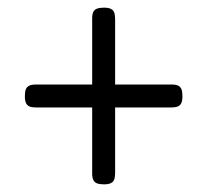

<svg xmlns="http://www.w3.org/2000/svg" viewBox="-20 -507 542 502"><path d="M252 -25Q241 -25 234 -27.5Q227 -30 224 -36.5Q221 -43 221 -53V-459Q221 -470 224 -476Q227 -482 234 -484.5Q241 -487 252 -487Q263 -487 269.5 -484Q276 -481 278.5 -474.5Q281 -468 281 -457V-55Q281 -44 278.5 -37.5Q276 -31 269.5 -28Q263 -25 252 -25ZM75 -226Q64 -226 57.5 -228.5Q51 -231 48 -237.5Q45 -244 45 -255Q45 -267 47.5 -273.5Q50 -280 56.5 -283Q63 -286 73 -286H429Q440 -286 446 -283Q452 -280 454.5 -273.5Q457 -267 457 -255Q457 -244 454 -237.5Q451 -231 444.5 -228.5Q438 -226 427 -226Z"/></svg>

Font: Fredoka SemiCondensed Light
Style: Regular
Weight: 300
Width: 4
Designer: Ben Nathan
Foundry: Milena B. Brandão, Ben Nathan
Version: Version 2.001